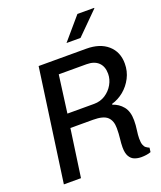

<svg xmlns="http://www.w3.org/2000/svg" viewBox="-161 -992 923 1099"><g transform="rotate(-20 301.0 -442.0)"><path d="M508.5 5.2Q486.5 5.2 467.5 -2Q448.5 -9.2 437 -29Q425.5 -48.8 425.5 -84.2Q425.5 -107.2 429 -135.8Q432.5 -164.2 432.5 -199Q432.5 -244.2 408 -267.4Q383.5 -290.5 320.8 -290.5H183L141.8 0H37.5L133.5 -686H423.2Q506.5 -686 554.2 -644.1Q602 -602.2 602 -531.2Q602 -484.2 581.5 -444.5Q561 -404.8 527.5 -377.2Q494 -349.8 454.8 -338.8L454 -333.8Q491.2 -322.2 516 -291.9Q540.8 -261.5 540.8 -207.5Q540.8 -178 536.5 -149.1Q532.2 -120.2 532.2 -99Q532.2 -74.8 537.1 -61.1Q542 -47.5 550.5 -41.1Q559 -34.8 570.2 -29.8L566.8 -4Q554.5 0.8 538.9 3Q523.2 5.2 508.5 5.2ZM195.2 -373.8H358Q396.2 -373.8 426.5 -393.4Q456.8 -413 474.5 -444.1Q492.2 -475.2 492.2 -509Q492.2 -553.2 466.9 -577.6Q441.5 -602 394.5 -602H225.5ZM328.5 -755.2 444 -890.2H546.2V-887.2L413.8 -755.2Z"/></g></svg>

Font: Chivo Mono Medium
Style: Italic
Weight: 500
Italic angle: -8.05°
Monospace: yes
Designer: Hector Gatti
Foundry: Omnibus-Type
Version: Version 1.008